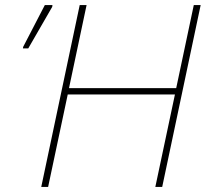

<svg xmlns="http://www.w3.org/2000/svg" viewBox="-20 -734 813 754"><path d="M142 0 293 -714H320L251 -388H672L741 -714H768L617 0H590L667 -363H246L169 0ZM70 -544 71 -550 156 -714H186L185 -707L91 -544Z"/></svg>

Font: Noto Sans Thin
Style: Italic
Weight: 100
Italic angle: -12°
Designer: Monotype Design Team
Foundry: Monotype Imaging Inc.
Version: Version 2.013; ttfautohint (v1.8.4.7-5d5b)